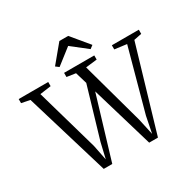

<svg xmlns="http://www.w3.org/2000/svg" viewBox="-218 -1172 1400 1385"><g transform="rotate(-30 482.0 -479.5)"><path d="M-18.5 -709V-743H227.5V-708.5L135 -695.5L282.5 -179L308 -52L338 -180L462 -600.5L433 -697.5L359.5 -708.5V-743H611V-708.5L517 -697.5L660 -179L689.5 -44L716.5 -180L857.5 -695.5L757.5 -708.5V-743H982V-708.5L917.5 -695.5L712.5 0H639.5L487 -515L332 0H261L52 -695ZM352.5 -795.5 326 -815.5 445 -959H518.5L637.5 -815.5L611 -795.5L482 -896.5Z"/></g></svg>

Font: Merriweather 60pt Light
Style: Regular
Weight: 300
Version: Version 2.100